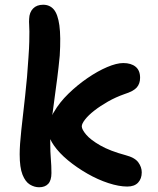

<svg xmlns="http://www.w3.org/2000/svg" viewBox="-20 -780 666 810"><path d="M517 7Q482 7 437.5 -7.5Q393 -22 348.5 -47.5Q304 -73 267 -103.5Q230 -134 207 -167Q198 -180 192 -193Q192 -185 192 -177Q192 -138 194.5 -109.5Q197 -81 197 -50Q197 -19 183.5 -4.5Q170 10 145 10Q125 10 106 -1.5Q87 -13 75 -43Q63 -73 63 -129Q63 -168 70 -232Q77 -296 86 -375Q95 -454 100 -537Q103 -578 103.5 -604Q104 -630 104 -647Q104 -664 103 -676Q102 -688 103 -701Q104 -728 119.5 -744Q135 -760 162 -760Q190 -760 207 -740Q224 -720 230.5 -673Q237 -626 232 -545Q227 -493 221.5 -450.5Q216 -408 211 -372Q206 -336 202 -304Q201 -299 200 -294Q203 -301 208 -308Q231 -348 268.5 -384.5Q306 -421 349 -450.5Q392 -480 432 -497Q472 -514 500 -514Q533 -514 552 -498.5Q571 -483 571 -452Q571 -427 557 -411Q543 -395 505 -383Q468 -370 435.5 -351.5Q403 -333 378 -313.5Q353 -294 339 -276Q325 -258 325 -247Q325 -234 343.5 -212Q362 -190 403 -166.5Q444 -143 511 -125Q549 -115 563.5 -95Q578 -75 578 -53Q578 -26 562.5 -9.5Q547 7 517 7Z"/></svg>

Font: Shantell Sans Light SemiBold
Style: Regular
Weight: 600
Version: Version 1.008;[ac192a2d6]